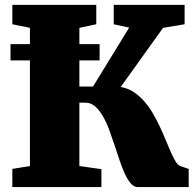

<svg xmlns="http://www.w3.org/2000/svg" viewBox="-20 -763 790 783"><path d="M30.3 -74.2 102.1 -85.9V-516.6H22.9V-583H102.1V-649.4L30.3 -664.1V-743.2H372.6V-664.1L303.7 -649.4V-583H386.2V-516.6H303.7V-410.2H359.4L506.8 -650.4L443.8 -664.1V-743.2H732.9V-664.1L645 -649.4L472.2 -408.2Q501.5 -403.3 525.4 -387.5Q549.3 -371.6 568.8 -349.1Q588.4 -326.7 604.2 -299.3Q620.1 -272 633.1 -243.9Q646 -215.8 657 -189Q668 -162.1 677.7 -140.4Q687.5 -118.7 696.5 -104Q705.6 -89.4 714.8 -85.9L749.5 -74.2V0H542.5Q526.4 0 513.4 -14.9Q500.5 -29.8 489.3 -54Q478 -78.1 467.8 -108.9Q457.5 -139.6 446.8 -172.1Q436 -204.6 424.6 -235.4Q413.1 -266.1 398.9 -290.3Q384.8 -314.5 367.7 -329.3Q350.6 -344.2 329.1 -344.2H303.7V-85.9L393.6 -73.2V0H30.3Z"/></svg>

Font: Merriweather UltraBold
Style: Regular
Weight: 900
Designer: Eben Sorkin ( sorkintype@gmail.com )
Foundry: Eben Sorkin
Version: Version 1.570; ttfautohint (v1.3) -l 8 -r 32 -G 0 -x 0 -H 60